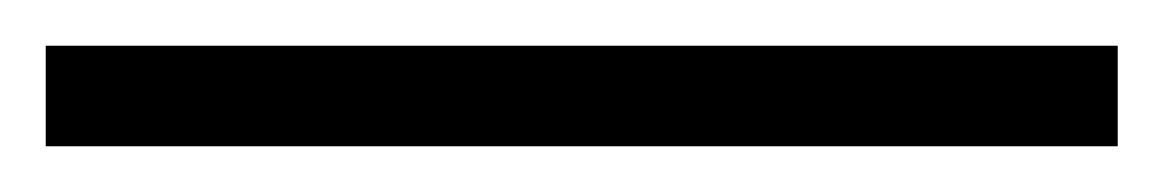

<svg xmlns="http://www.w3.org/2000/svg" viewBox="-25 63 509 84"><path d="M-5 127H464V83H-5Z"/></svg>

Font: Noto Serif Light
Style: Regular
Weight: 300
Designer: Monotype Design Team
Foundry: Monotype Imaging Inc.
Version: Version 2.013